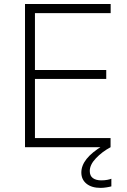

<svg xmlns="http://www.w3.org/2000/svg" viewBox="-20 -733 632 956"><path d="M104.5 0V-713H531V-667.5H154V-384.5H509V-340H154V-45.5H530.5V0ZM480.5 202.5Q436.5 202.5 410.8 181.8Q385 161 385 126Q385 91.5 411 58.5Q437 25.5 492.5 -8V-19.5L517 -21L530.5 0Q488.5 22.5 457.8 54.8Q427 87 427 118.5Q427 142.5 442.5 153.8Q458 165 484 165Q501.5 165 514.2 162.5Q527 160 534.5 157V195Q523.5 198 508.8 200.2Q494 202.5 480.5 202.5Z"/></svg>

Font: Heraclito ExtraLight
Style: Regular
Weight: 200
Designer: Kostas Bartsokas (font) & Cristiano Sobral (main changes)
Foundry: Kostas Bartsokas (font) & Cristiano Sobral (main changes)
Version: Version 1.00;July 8, 2020;FontCreator 13.0.0.2655 64-bit